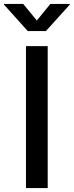

<svg xmlns="http://www.w3.org/2000/svg" viewBox="-55 -964 377 984"><path d="M189.5 -727.5V0H78.1V-727.5ZM64 -943.8 133.8 -858.9 203.1 -943.8H302.7V-940.4L180.2 -804.7H87.4L-34.7 -940.4V-943.8Z"/></svg>

Font: Inter 17pt Medium
Style: Regular
Weight: 500
Version: Version 4.001;git-66647c0bb